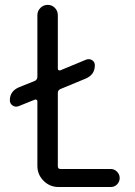

<svg xmlns="http://www.w3.org/2000/svg" viewBox="-20 -750 540 770"><path d="M54.7 -324.2Q42 -319.3 30.8 -326.7Q19.5 -334 19.5 -347.7Q19.5 -383.8 54.7 -399.4L120.1 -425.8Q129.9 -430.7 129.9 -442.4V-689.5Q129.9 -706.1 142.1 -718.3Q154.3 -730.5 171.4 -730.5Q188.5 -730.5 200.2 -718.3Q211.9 -706.1 211.9 -689.5V-474.6Q211.9 -470.7 214.8 -468.8Q217.8 -466.8 221.7 -467.8L325.2 -510.7Q337.9 -515.6 349.1 -508.8Q360.4 -502 360.4 -488.3Q360.4 -451.2 325.2 -435.5L221.7 -392.6Q211.9 -387.7 211.9 -377.9V-83Q211.9 -72.3 222.7 -72.3H423.8Q438.5 -72.3 449.2 -61.5Q460 -50.8 460 -36.1Q460 -21.5 449.7 -10.7Q439.5 0 423.8 0H214.8Q179.7 0 154.8 -24.9Q129.9 -49.8 129.9 -85V-343.8Q129.9 -347.7 127 -349.6Q124 -351.6 120.1 -350.6Z"/></svg>

Font: Rounded-X Mgen+ 2m regular
Style: Regular
Weight: 400
Designer: [Source Han Sans]
Ryoko NISHIZUKA  (kana & ideographs); Paul D. Hunt (Latin, Greek & Cyrillic); Wenlong ZHANG  (bopomofo
Version: Version 1.059.20150602